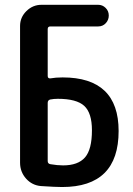

<svg xmlns="http://www.w3.org/2000/svg" viewBox="-20 -750 540 780"><path d="M173.8 -332V-95.7Q173.8 -85 184.6 -83Q212.9 -78.1 236.3 -78.1Q296.9 -78.1 325.2 -110.4Q353.5 -142.6 353.5 -220.7Q353.5 -291 322.3 -319.8Q291 -348.6 214.8 -348.6Q198.2 -348.6 183.6 -345.7Q173.8 -342.8 173.8 -332ZM146.5 5.9Q110.4 2.9 85.9 -24.4Q61.5 -51.8 61.5 -88.9V-644.5Q61.5 -679.7 87.4 -705.1Q113.3 -730.5 148.4 -730.5H378.9Q396.5 -730.5 409.2 -717.8Q421.9 -705.1 421.9 -687Q421.9 -668.9 409.7 -655.8Q397.5 -642.6 378.9 -642.6H184.6Q173.8 -642.6 173.8 -631.8V-441.4Q173.8 -430.7 184.6 -431.6Q206.1 -435.5 234.4 -435.5Q461.9 -435.5 461.9 -217.8Q461.9 9.8 232.4 9.8Q206.1 9.8 146.5 5.9Z"/></svg>

Font: Rounded-X Mgen+ 1mn medium
Style: Regular
Weight: 500
Designer: [Source Han Sans]
Ryoko NISHIZUKA  (kana & ideographs); Paul D. Hunt (Latin, Greek & Cyrillic); Wenlong ZHANG  (bopomofo
Version: Version 1.059.20150602